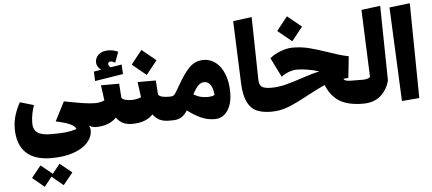

<svg xmlns="http://www.w3.org/2000/svg" viewBox="-69 -956 3548 1576"><g transform="rotate(-5 1705.0 -168.0)"><path d="M697 0Q678 0 645 -14Q655 6 655 23Q655 77 614.5 122.5Q574 168 497 195Q420 222 315 222Q175 222 105 153.5Q35 85 35 -44Q35 -106 54 -163Q73 -220 96 -257L209 -224Q199 -197 190.5 -158Q182 -119 182 -76Q182 -22 217.5 2Q253 26 330 26Q407 26 452 21Q497 16 540 2Q529 -24 489.5 -41.5Q450 -59 375 -75L456 -233Q549 -215 609 -205.5Q669 -196 712 -196L717 -81ZM395 452 301 374 239 452 141 371 219 274 314 351 376 274 475 354Z M1019 -82 999 0Q959 0 927.5 -13.5Q896 -27 869 -63Q810 0 697 0L677 -81L712 -196Q729 -196 750.5 -200Q772 -204 788 -212L771 -338H921L929 -221Q947 -196 1014 -196ZM959 -414 726 -377 723 -455 783 -465Q747 -494 747 -529Q747 -566 775 -592Q803 -618 856 -618Q898 -618 936 -600L904 -513Q881 -526 867 -526Q857 -526 851 -520.5Q845 -515 845 -507Q845 -494 862 -478L955 -493Z M1321 -82 1301 0Q1261 0 1229.5 -13.5Q1198 -27 1171 -63Q1112 0 999 0L979 -81L1014 -196Q1031 -196 1052.5 -200Q1074 -204 1090 -212L1073 -338H1223L1231 -221Q1249 -196 1316 -196ZM1037 -485 1127 -598 1243 -503 1153 -390Z M1823 -186Q1823 -96 1784.5 -38Q1746 20 1677 20Q1619 20 1566 -3.5Q1513 -27 1455 -71Q1430 -32 1401.5 -16Q1373 0 1331 0H1301L1281 -78L1316 -196H1328Q1345 -196 1354.5 -201Q1364 -206 1374.5 -221.5Q1385 -237 1408 -278Q1465 -380 1513 -426Q1561 -472 1628 -472Q1682 -472 1726.5 -438Q1771 -404 1797 -339Q1823 -274 1823 -186ZM1693 -178Q1688 -234 1668.5 -262Q1649 -290 1617 -290Q1590 -290 1568 -268.5Q1546 -247 1520 -197Q1556 -177 1582.5 -171.5Q1609 -166 1636 -166Q1671 -166 1693 -178Z M1898 -768 2052 -788 2062 -270Q2063 -225 2086.5 -210.5Q2110 -196 2162 -196L2167 -82L2147 0Q2073 0 2025 -21.5Q1977 -43 1949.5 -99Q1922 -155 1918 -257Z M2923 -77 2903 0Q2780 0 2709 -43.5Q2638 -87 2600 -180Q2553 -160 2459 -110Q2359 -55 2289.5 -27.5Q2220 0 2147 0L2127 -80L2162 -196Q2220 -196 2280 -211Q2340 -226 2422 -254Q2520 -286 2566 -296Q2462 -326 2385 -326Q2352 -326 2317.5 -313Q2283 -300 2255 -279L2176 -438Q2211 -468 2265 -488.5Q2319 -509 2362 -509Q2433 -509 2493 -494.5Q2553 -480 2641 -450Q2699 -430 2737 -418.5Q2775 -407 2818 -398L2799 -221L2758 -218Q2763 -207 2775 -202.5Q2787 -198 2815 -197Q2843 -196 2918 -196ZM2251 -656 2341 -769 2457 -674 2367 -561Z M2883 -81 2918 -196Q2956 -196 2977 -213L2955 -768L3111 -788L3121 -172Q3101 -95 3045.5 -47.5Q2990 0 2903 0Z M3221 6 3186 -768 3355 -788 3365 -6Z"/></g></svg>

Font: FiraGO Heavy
Style: Italic
Weight: 900
Italic angle: -8°
Designer: bBox Type GmbH
Foundry: bBox Type GmbH
Version: Version 1.001